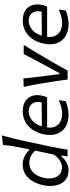

<svg xmlns="http://www.w3.org/2000/svg" viewBox="668 -1452 794 2170"><g transform="rotate(-90 1065.0 -367.0)"><path d="M228 11Q154.5 11 111.2 -28.8Q68 -68.5 54.2 -133.5Q40.5 -198.5 56 -273.5Q78.5 -381 140.2 -444.5Q202 -508 292.5 -508Q338 -508 382.8 -486.2Q427.5 -464.5 453 -435H462L474.5 -493.5Q487.5 -555.5 497.2 -614.5Q507 -673.5 511.5 -730L620 -743.5Q585.5 -625 557.5 -494L499 -219Q486 -156.5 476.5 -105.8Q467 -55 458.5 0H382.5L392.5 -71H384.5Q352.5 -32.5 309 -10.8Q265.5 11 228 11ZM261 -63Q299.5 -64.5 337.2 -88.8Q375 -113 402.5 -155.5L448 -366Q422.5 -395.5 386.5 -413.8Q350.5 -432 311.5 -433Q238.5 -430.5 196.8 -384.8Q155 -339 140 -266.5Q128 -212 137.2 -166.2Q146.5 -120.5 177.2 -92.2Q208 -64 261 -63Z M854 11Q770.5 11 714.5 -24.2Q658.5 -59.5 636.5 -123Q614.5 -186.5 632.5 -271.5Q647.5 -343 684 -396Q720.5 -449 773.5 -478Q826.5 -507 891 -507Q962 -507 1006.5 -477.8Q1051 -448.5 1066.8 -398.5Q1082.5 -348.5 1068 -286Q1065 -272.5 1060.5 -258Q1056 -243.5 1052 -231.5H709Q699.5 -152 742.8 -106.8Q786 -61.5 868.5 -61.5Q896.5 -61.5 936 -71Q975.5 -80.5 1017.5 -100L1006 -20Q979.5 -10 938.2 0.5Q897 11 854 11ZM891.5 -440.5Q837.5 -438.5 791 -402Q744.5 -365.5 722 -291L993.5 -293.5L994 -295Q1007.5 -357.5 980 -398Q952.5 -438.5 891.5 -440.5Z M1251 0Q1245.5 -46 1238.5 -94Q1231.5 -142 1224 -187.5L1210 -276Q1201 -330.5 1190.8 -386.2Q1180.5 -442 1168.5 -496L1263.5 -499.5Q1269.5 -436.5 1276.5 -375.2Q1283.5 -314 1292 -249L1313 -90.5H1322L1409 -250Q1479 -377.5 1539 -496H1643Q1607.5 -441 1574.2 -385.2Q1541 -329.5 1509 -274L1457 -185.5Q1430 -139 1403.8 -92.8Q1377.5 -46.5 1352.5 0Z M1879 11Q1795.5 11 1739.5 -24.2Q1683.5 -59.5 1661.5 -123Q1639.5 -186.5 1657.5 -271.5Q1672.5 -343 1709 -396Q1745.5 -449 1798.5 -478Q1851.5 -507 1916 -507Q1987 -507 2031.5 -477.8Q2076 -448.5 2091.8 -398.5Q2107.5 -348.5 2093 -286Q2090 -272.5 2085.5 -258Q2081 -243.5 2077 -231.5H1734Q1724.5 -152 1767.8 -106.8Q1811 -61.5 1893.5 -61.5Q1921.5 -61.5 1961 -71Q2000.5 -80.5 2042.5 -100L2031 -20Q2004.5 -10 1963.2 0.5Q1922 11 1879 11ZM1916.5 -440.5Q1862.5 -438.5 1816 -402Q1769.5 -365.5 1747 -291L2018.5 -293.5L2019 -295Q2032.5 -357.5 2005 -398Q1977.5 -438.5 1916.5 -440.5Z"/></g></svg>

Font: Commissioner Flair
Style: Italic
Weight: 400
Italic angle: -12°
Designer: Kostas Bartsokas
Foundry: Kostas Bartsokas
Version: Version 1.000; ttfautohint (v1.8.3)